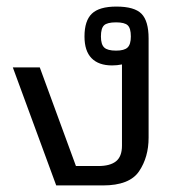

<svg xmlns="http://www.w3.org/2000/svg" viewBox="-20 -564 531 584"><path d="M19 -359H101L211 -59H279Q315 -59 333 -73.5Q351 -88 351 -121V-368Q336 -365 321 -365Q280 -365 258.5 -387Q237 -409 237 -453Q237 -501 259.5 -522.5Q282 -544 334 -544Q389 -544 410.5 -522Q432 -500 432 -447V-145Q432 -86 403 -43Q374 0 293 0H151ZM378 -453Q378 -478 368.5 -487Q359 -496 333 -496Q306 -496 296.5 -487Q287 -478 287 -453Q287 -429 297 -419.5Q307 -410 333 -410Q358 -410 368 -419.5Q378 -429 378 -453Z"/></svg>

Font: Pridi Light
Style: Regular
Weight: 300
Designer: Katatrad Team
Foundry: CadsonDemak
Version: Version 1.003